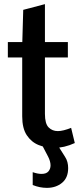

<svg xmlns="http://www.w3.org/2000/svg" viewBox="-20 -701 381 920"><path d="M238.3 7.8Q199.7 7.8 165 -6.1Q130.4 -20 108.4 -53Q86.4 -85.9 86.4 -143.6V-425.8H17.6V-499.5H86.9L91.3 -653.8L195.3 -681.2V-499.5H305.2V-425.8H195.3V-155.3Q195.3 -108.4 212.9 -90.6Q230.5 -72.8 257.3 -72.8Q269.5 -72.8 286.1 -76.9Q302.7 -81.1 320.8 -88.4L338.4 -15.6Q313 -3.9 287.6 2Q262.2 7.8 238.3 7.8ZM204.6 199.2Q170.4 199.2 136.7 185.5V124Q160.6 132.3 178.7 132.3Q201.7 132.3 211.9 120.4Q222.2 108.4 222.2 91.3Q222.2 81.5 219 70.6Q215.8 59.6 210.4 49.3L184.6 0H259.8L291 49.3Q299.3 61.5 303 75.7Q306.6 89.8 306.6 104.5Q306.6 150.9 277.3 175Q248 199.2 204.6 199.2Z"/></svg>

Font: Pontano Sans
Style: Bold
Weight: 700
Designer: Vernon Adams
Foundry: Vernon Adams
Version: Version 2.001